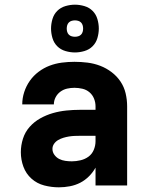

<svg xmlns="http://www.w3.org/2000/svg" viewBox="-20 -792 640 820"><path d="M232 8H231Q200 8 169 0Q138 -8 114.5 -29Q91 -50 80 -80Q69 -110 69 -142Q69 -171 78 -199.5Q87 -228 106.5 -250Q126 -272 152 -286.5Q178 -301 206 -309Q234 -317 263.5 -320Q293 -323 322 -323H388V-338Q388 -355 381.5 -371Q375 -387 362 -398Q349 -409 332 -413Q315 -417 298 -417Q282 -417 266.5 -413.5Q251 -410 238 -400.5Q225 -391 217.5 -376.5Q210 -362 210 -346H75Q75 -373 83.5 -399Q92 -425 107.5 -447Q123 -469 145 -485.5Q167 -502 192 -511.5Q217 -521 244 -524.5Q271 -528 298 -528Q326 -528 354 -524.5Q382 -521 408 -511Q434 -501 456.5 -484Q479 -467 494.5 -444Q510 -421 516.5 -393.5Q523 -366 523 -338V0H388V-76Q377 -56 360 -39Q343 -22 322.5 -11.5Q302 -1 278.5 3.5Q255 8 232 8ZM287 -103Q305 -103 324 -107.5Q343 -112 358 -123Q373 -134 380.5 -152Q388 -170 388 -189V-212H322Q310 -212 298 -211.5Q286 -211 274 -209Q262 -207 250.5 -203.5Q239 -200 228.5 -194Q218 -188 211 -178Q204 -168 204 -156Q204 -142 212.5 -130.5Q221 -119 233 -113Q245 -107 259 -105Q273 -103 287 -103ZM300 -568Q280 -568 259.5 -574Q239 -580 224.5 -594.5Q210 -609 204 -629.5Q198 -650 198 -670Q198 -690 204 -710.5Q210 -731 224.5 -745.5Q239 -760 259.5 -766Q280 -772 300 -772Q320 -772 340.5 -766Q361 -760 375.5 -745.5Q390 -731 396 -710.5Q402 -690 402 -670Q402 -650 396 -629.5Q390 -609 375.5 -594.5Q361 -580 340.5 -574Q320 -568 300 -568ZM300 -635Q307 -635 314 -637Q321 -639 326 -644Q331 -649 333 -656Q335 -663 335 -670Q335 -677 333 -684Q331 -691 326 -696Q321 -701 314 -703Q307 -705 300 -705Q293 -705 286 -703Q279 -701 274 -696Q269 -691 267 -684Q265 -677 265 -670Q265 -663 267 -656Q269 -649 274 -644Q279 -639 286 -637Q293 -635 300 -635Z"/></svg>

Font: Iosevka SS04 Heavy Extended
Style: Regular
Weight: 900
Width: 7
Monospace: yes
Designer: Belleve Invis
Foundry: Belleve Invis
Version: Version 19.0.0; ttfautohint (v1.8.4)